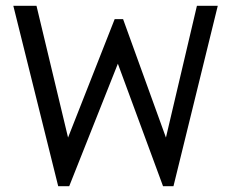

<svg xmlns="http://www.w3.org/2000/svg" viewBox="-20 -643 790 663"><path d="M181 0 26 -623H106L215 -168L376 -577H405L553 -168L660 -623H732L579 0H543L387 -423L219 0Z"/></svg>

Font: Inconsolata ExtraExpanded Thin
Style: Regular
Weight: 100
Width: 8
Monospace: yes
Designer: Raph Levien, Cyreal, Brenton Simpson
Foundry: Raph Levien, Cyreal, Google
Version: Version 3.100; ttfautohint (v1.8.4.7-5d5b)